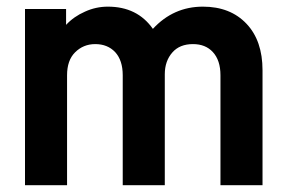

<svg xmlns="http://www.w3.org/2000/svg" viewBox="-20 -546 848 566"><path d="M53.7 -519.5H174.8V-472.7Q197.3 -497.1 230.5 -511.7Q262.7 -526.4 297.9 -526.4Q384.8 -526.4 430.7 -460.9Q491.2 -526.4 578.1 -526.4Q659.2 -526.4 707 -475.6Q753.9 -425.8 753.9 -338.9V0H629.9V-324.2Q629.9 -368.2 607.4 -392.6Q585.9 -416 548.8 -416Q509.8 -416 488.3 -391.6Q465.8 -366.2 465.8 -327.1V0H341.8V-324.2Q341.8 -368.2 319.3 -392.6Q296.9 -416 260.7 -416Q225.6 -416 201.2 -391.6Q177.7 -368.2 177.7 -324.2V0H53.7Z"/></svg>

Font: Altinn-DIN
Style: DIN-Bold
Weight: 700
Designer: Charles Nix
Foundry: Altinn
Version: Version 2.00